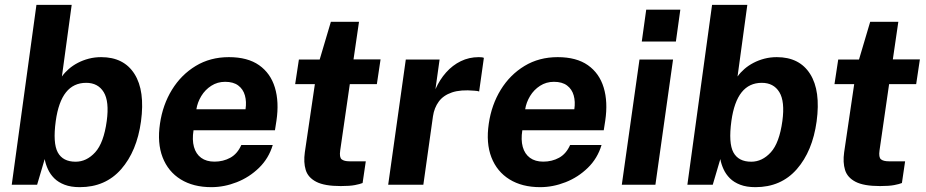

<svg xmlns="http://www.w3.org/2000/svg" viewBox="-20 -763 3824 793"><path d="M309.6 10Q272.8 10 246.9 0Q220.9 -9.9 204.1 -26.6Q187.4 -43.3 178 -64Q168.5 -84.6 164.6 -106L133.3 0H28.5L130.5 -743H276.1L235.7 -447.1Q247.4 -463.6 264 -478Q280.6 -492.5 301.5 -503.4Q322.5 -514.4 346.8 -520.7Q371 -527 397.8 -527Q491.6 -527 535.5 -457.5Q579.5 -388.1 562.3 -261.4Q545.4 -138.5 480.4 -64.2Q415.4 10 309.6 10ZM292.3 -95.1Q337.7 -95.1 373.1 -133.9Q408.5 -172.7 420.9 -263.4Q431.8 -344.2 408.3 -382.5Q384.8 -420.9 335.9 -420.9Q283.8 -420.9 252.6 -381.8Q221.4 -342.7 210.3 -263.4Q197.8 -171.8 218.7 -133.4Q239.6 -95.1 292.3 -95.1Z M853 10Q778.3 10 726.4 -22.1Q674.5 -54.2 651.6 -113.2Q628.8 -172.2 640.8 -252.6Q652.1 -330.2 690.2 -392.3Q728.4 -454.4 788.4 -490.7Q848.4 -527 925.4 -527Q1002.9 -527 1050.2 -493.7Q1097.5 -460.4 1115.4 -401.2Q1133.3 -342.1 1121.8 -264.6L1115.6 -224.9H779.3Q773 -185.3 781.1 -156.2Q789.2 -127.1 810.8 -111.2Q832.4 -95.4 865.8 -95.4Q901.8 -95.4 931.2 -111.5Q960.5 -127.6 976.7 -164.1H1106.5Q1090 -109 1050 -70Q1010 -30.9 958 -10.5Q906 10 853 10ZM791.1 -311.8H994.1Q998.8 -343.1 991.5 -368.9Q984.2 -394.8 964 -409.9Q943.9 -425.1 909.8 -425.1Q878 -425.1 852.6 -408.7Q827.2 -392.4 811.4 -366.4Q795.6 -340.3 791.1 -311.8Z M1387.3 5.5Q1320.3 5.5 1286.3 -12.1Q1252.2 -29.7 1242.7 -61Q1233.1 -92.4 1239 -133.9L1280.5 -415.6H1199.1L1214.5 -517H1300.3L1346.6 -673H1462.8L1440.1 -517.7H1551.8L1536.5 -415.6H1424.8L1385.1 -141.6Q1381 -113.1 1391.2 -104.9Q1401.4 -96.8 1423.3 -96.8H1490.8L1477.6 -7.1Q1467 -2.7 1445.9 1.4Q1424.7 5.5 1387.3 5.5Z M1583.3 0 1656 -517H1795.6L1778.5 -394.6Q1796 -434.1 1822.5 -463.8Q1849 -493.6 1883.2 -510.3Q1917.4 -527 1957.6 -527Q1964.5 -527 1970.3 -526.3Q1976 -525.6 1978.5 -523.9L1958.9 -384.9Q1955.1 -386.8 1949.4 -387.4Q1943.7 -388 1938.9 -388.4Q1882.7 -393.5 1846.8 -381.3Q1810.9 -369.1 1792.2 -343.4Q1773.4 -317.7 1768.3 -283L1728.5 0Z M2211 10Q2136.3 10 2084.4 -22.1Q2032.5 -54.2 2009.6 -113.2Q1986.8 -172.2 1998.8 -252.6Q2010.1 -330.2 2048.2 -392.3Q2086.4 -454.4 2146.4 -490.7Q2206.4 -527 2283.4 -527Q2360.9 -527 2408.2 -493.7Q2455.5 -460.4 2473.4 -401.2Q2491.3 -342.1 2479.8 -264.6L2473.6 -224.9H2137.3Q2131 -185.3 2139.1 -156.2Q2147.2 -127.1 2168.8 -111.2Q2190.4 -95.4 2223.8 -95.4Q2259.8 -95.4 2289.2 -111.5Q2318.5 -127.6 2334.7 -164.1H2464.5Q2448 -109 2408 -70Q2368 -30.9 2316 -10.5Q2264 10 2211 10ZM2149.1 -311.8H2352.1Q2356.8 -343.1 2349.5 -368.9Q2342.2 -394.8 2322 -409.9Q2301.9 -425.1 2267.8 -425.1Q2236 -425.1 2210.6 -408.7Q2185.2 -392.4 2169.4 -366.4Q2153.6 -340.3 2149.1 -311.8Z M2548.2 0 2621.2 -517H2759.8L2687 0ZM2630.7 -591.5 2649 -723H2789.9L2771.6 -591.5Z M3100.1 10Q3063.3 10 3037.4 0Q3011.4 -9.9 2994.6 -26.6Q2977.9 -43.3 2968.5 -64Q2959 -84.6 2955.1 -106L2923.8 0H2819L2921 -743H3066.6L3026.2 -447.1Q3037.9 -463.6 3054.5 -478Q3071.1 -492.5 3092 -503.4Q3113 -514.4 3137.2 -520.7Q3161.5 -527 3188.3 -527Q3282.1 -527 3326 -457.5Q3370 -388.1 3352.8 -261.4Q3335.9 -138.5 3270.9 -64.2Q3205.9 10 3100.1 10ZM3082.8 -95.1Q3128.2 -95.1 3163.6 -133.9Q3199 -172.7 3211.4 -263.4Q3222.3 -344.2 3198.8 -382.5Q3175.3 -420.9 3126.4 -420.9Q3074.3 -420.9 3043.1 -381.8Q3011.9 -342.7 3000.8 -263.4Q2988.3 -171.8 3009.2 -133.4Q3030.1 -95.1 3082.8 -95.1Z M3614.8 5.5Q3547.8 5.5 3513.8 -12.1Q3479.8 -29.7 3470.2 -61Q3460.6 -92.4 3466.5 -133.9L3508 -415.6H3426.6L3442 -517H3527.8L3574.1 -673H3690.3L3667.6 -517.7H3779.3L3764 -415.6H3652.2L3612.6 -141.6Q3608.5 -113.1 3618.7 -104.9Q3628.9 -96.8 3650.8 -96.8H3718.3L3705.1 -7.1Q3694.5 -2.7 3673.4 1.4Q3652.2 5.5 3614.8 5.5Z"/></svg>

Font: Public Sans Thin
Style: Italic
Weight: 100
Italic angle: -8°
Designer: The Public Sans project authors (U.S. Web Design System). Libre Franklin designed by Pablo Impallari and Rodrigo Fuenzal
Version: Version 2.000